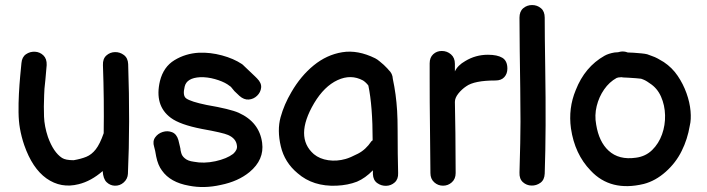

<svg xmlns="http://www.w3.org/2000/svg" viewBox="-20 -736 2803 761"><path d="M434 0Q455 1 470.5 -13Q486 -27 487 -47Q496 -246 488 -482Q487 -506 471 -518Q455 -530 435.5 -529.5Q416 -529 401.5 -516Q387 -503 388 -478Q393 -341 391 -208Q376 -165 359.5 -144Q343 -123 322 -114.5Q301 -106 272 -101Q240 -101 226 -110Q192 -132 170 -193Q156 -235 154.5 -273.5Q153 -312 155 -359Q155 -379 160 -421Q164 -463 165 -478Q166 -503 152 -516.5Q138 -530 118.5 -531Q99 -532 83 -521Q67 -510 65 -486Q63 -466 60 -434Q57 -402 55 -364.5Q53 -327 53.5 -291Q54 -255 59 -227Q65 -193 76 -161Q108 -69 164 -29Q222 12 292 -6Q341 -18 387 -58Q389 -27 402.5 -14Q416 -1 434 0Z M729 0Q789 12 855 -3Q924 -17 969 -54Q1028 -103 1019 -170Q1008 -252 926 -289Q892 -304 799 -320Q736 -333 718 -346Q703 -357 712 -393Q720 -427 773 -430Q802 -431 832 -422.5Q862 -414 881 -402Q889 -397 895 -392L909 -375Q919 -365 929 -356Q947 -340 966 -341.5Q985 -343 999 -356.5Q1013 -370 1015 -388.5Q1017 -407 999 -425Q999 -425 990.5 -433.5Q982 -442 970.5 -452.5Q959 -463 950 -472Q941 -481 939 -482Q906 -504 859.5 -516.5Q813 -529 768 -527Q715 -524 671.5 -497.5Q628 -471 614 -415Q591 -318 657 -269Q693 -242 780 -225Q864 -210 884 -201Q916 -187 919 -159Q922 -142 904 -126Q879 -107 834 -97Q788 -87 748 -95Q724 -98 712 -109Q701 -118 698 -131Q695 -142 695 -147Q694 -151 693 -156Q690 -170 687 -181Q680 -205 662 -212Q644 -219 625 -213Q606 -207 595 -191.5Q584 -176 591 -154Q593 -148 595 -138L599 -116Q606 -81 622 -60Q655 -13 729 0Z M1395 -16Q1428 -30 1458 -61V-46Q1459 -22 1475 -10.5Q1491 1 1510.5 0.5Q1530 0 1544.5 -13Q1559 -26 1558 -50Q1557 -82 1556.5 -127.5Q1556 -173 1556 -218.5Q1556 -264 1554 -297Q1550 -363 1537 -423Q1536 -445 1520 -459Q1520 -460 1514 -466L1501 -479Q1494 -485 1484.5 -493Q1475 -501 1467 -505Q1398 -539 1336.5 -529Q1275 -519 1223.5 -477Q1172 -435 1135 -371Q1106 -322 1092 -271Q1078 -220 1093 -156Q1108 -92 1160 -49Q1221 4 1314 0Q1359 -2 1395 -16ZM1350 -106Q1315 -96 1281 -101Q1247 -106 1224 -125Q1146 -193 1225 -327Q1265 -394 1318 -418.5Q1371 -443 1419 -417Q1431 -409 1440 -397Q1457 -315 1457 -180Q1454 -178 1452 -176Q1430 -143 1399 -127Q1368 -111 1350 -106Z M1736 0Q1756 0 1771 -13.5Q1786 -27 1786 -50L1785 -207L1783 -332Q1783 -348 1796.5 -365Q1810 -382 1828 -394Q1860 -417 1944 -417Q1967 -417 1979 -430.5Q1991 -444 1991 -464Q1991 -495 1971 -507Q1951 -519 1914 -519Q1865 -519 1824 -494Q1794 -477 1783 -453V-483Q1783 -507 1767.5 -520.5Q1752 -534 1731 -534Q1711 -534 1697 -521Q1683 -508 1683 -485V-426Q1683 -323 1684 -254L1686 -50Q1686 -27 1701 -13.5Q1716 0 1736 0Z M2139 -48Q2142 -136 2142.5 -239.5Q2143 -343 2141 -470Q2139 -597 2139 -666Q2139 -691 2124 -703.5Q2109 -716 2089 -716Q2069 -716 2054 -703.5Q2039 -691 2039 -666Q2039 -606 2040 -533Q2041 -460 2042 -387Q2043 -314 2043 -254Q2043 -185 2039 -52Q2038 -27 2052.5 -14Q2067 -1 2086.5 -0.5Q2106 0 2122 -11.5Q2138 -23 2139 -48Z M2532 -7Q2578 -19 2618.5 -55Q2659 -91 2682 -138Q2705 -184 2714 -238Q2720 -262 2717 -296Q2714 -330 2701 -366.5Q2688 -403 2666 -435.5Q2644 -468 2611 -490Q2598 -498 2587 -504Q2576 -510 2564 -514L2545 -521Q2537 -523 2522 -524.5Q2507 -526 2491.5 -527Q2476 -528 2468 -528Q2453 -534 2438 -531Q2435 -530 2430 -529Q2417 -528 2416 -528Q2392 -524 2376 -515Q2298 -471 2262 -379Q2232 -307 2243 -227Q2258 -125 2321 -60Q2400 25 2532 -7ZM2501 -111Q2433 -101 2392 -139Q2354 -174 2343 -242Q2336 -279 2345 -315.5Q2354 -352 2374.5 -381.5Q2395 -411 2424 -427L2431 -429Q2432 -429 2443 -430Q2447 -429 2450 -429Q2456 -429 2471 -428Q2486 -427 2500.5 -426Q2515 -425 2521 -424Q2530 -421 2537 -417.5Q2544 -414 2555 -406Q2585 -387 2600 -353Q2615 -319 2616 -279.5Q2617 -240 2604 -203.5Q2591 -167 2565 -141.5Q2539 -116 2501 -111Z"/></svg>

Font: Balsamiq Sans
Style: Regular
Weight: 400
Designer: Michael Angeles
Foundry: Balsamiq SRL
Version: Version 1.020; ttfautohint (v1.8.4.7-5d5b);gftools[0.9.26]